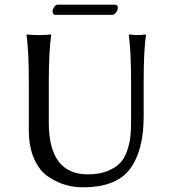

<svg xmlns="http://www.w3.org/2000/svg" viewBox="-20 -796 732 826"><path d="M462.9 -731.9H219.2Q206.1 -731.9 206.1 -747.1Q206.1 -755.9 213.1 -765.9Q220.2 -775.9 228 -775.9H473.1Q487.3 -775.9 486.8 -762.2Q486.8 -752.4 479.2 -742.2Q471.7 -731.9 462.9 -731.9ZM543.9 -444.8Q543.9 -573.7 534.2 -645L536.1 -647.9Q554.2 -645 571 -645Q587.9 -645 606 -647.9L607.9 -645Q598.1 -579.1 598.1 -444.8V-294.9Q598.1 -148.9 539.6 -69.6Q481 9.8 336.9 9.8Q297.9 9.8 261.5 -0.7Q225.1 -11.2 187.5 -36.1Q149.9 -61 127 -112.5Q104 -164.1 104 -235.8V-444.8Q104 -573.7 94.2 -645L96.2 -647.9Q114.3 -645 147.2 -645Q180.2 -645 198.2 -647.9L200.2 -645Q190.4 -579.1 189.9 -444.8V-269Q189.9 -45.9 357.9 -45.9Q406.7 -45.9 441.9 -60.1Q477.1 -74.2 496.6 -94.7Q516.1 -115.2 527.1 -148.2Q538.1 -181.2 541 -209.5Q543.9 -237.8 543.9 -276.9Z"/></svg>

Font: Biolilbert
Style: Regular
Weight: 400
Designer: Philipp H. Poll
Foundry: Philipp H. Poll
Version: Version 1.1.0